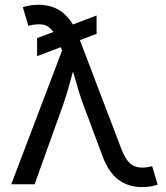

<svg xmlns="http://www.w3.org/2000/svg" viewBox="-20 -759 682 791"><path d="M132.8 -527.8V-602.1L200.2 -627.4Q181.6 -652.8 158.9 -657.2Q136.2 -661.6 105.5 -654.8L96.7 -652.8L74.2 -729Q82.5 -732.9 100.6 -736.1Q118.7 -739.3 138.7 -739.3Q184.6 -739.3 219.7 -719.7Q254.9 -700.2 280.3 -658.2L377.9 -695.3V-619.6L309.1 -593.8L479 -147.9Q501 -90.3 528.8 -76.7Q556.6 -63 598.1 -72.3L606.9 -74.2L629.4 1.5Q621.6 4.9 604.2 8.3Q586.9 11.7 564.9 11.7Q508.8 11.7 468.3 -18.3Q427.7 -48.3 402.8 -114.7L324.7 -323.7Q311 -360.8 300.8 -395.5Q290.5 -430.2 280.8 -464.8Q271.5 -430.7 261.5 -395.3Q251.5 -359.9 238.8 -323.7L122.6 0H26.4L235.8 -550.8L230.5 -564.5Z"/></svg>

Font: Inter-Regular
Style: Regular
Weight: 400
Designer: Rasmus Andersson
Foundry: rsms
Version: Version 4.000;git-a52131595